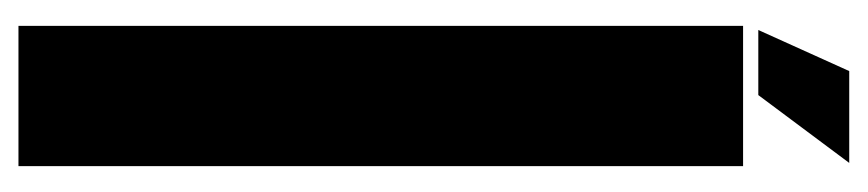

<svg xmlns="http://www.w3.org/2000/svg" viewBox="-386 -554 940 208"><g transform="rotate(90 84.0 -450.0)"><path d="M8 0V-785H160V0ZM12.5 -801.5 57 -900H156.5L83 -801.5Z"/></g></svg>

Font: Anybody UltraCondensed ExtraBold
Style: Regular
Weight: 800
Width: 1
Designer: Tyler Finck
Foundry: Etcetera Type Company
Version: Version 1.010; ttfautohint (v1.8.3) -l 8 -r 50 -G 200 -x 14 